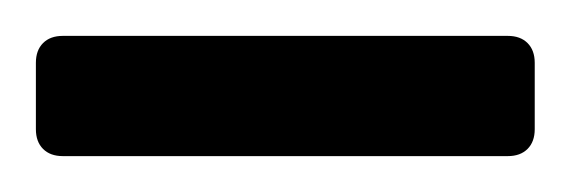

<svg xmlns="http://www.w3.org/2000/svg" viewBox="-20 -675 318 107"><path d="M0 -603V-640Q0 -647 4 -651Q8 -655 15 -655H263Q270 -655 274 -651Q278 -647 278 -640V-603Q278 -596 274 -592Q270 -588 263 -588H15Q8 -588 4 -592Q0 -596 0 -603Z"/></svg>

Font: Barlow_Medium_SS
Style: Regular
Weight: 500
Designer: Jeremy Tribby
Foundry: Jeremy Tribby
Version: Version 1.101 August 23, 2024